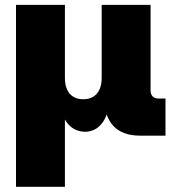

<svg xmlns="http://www.w3.org/2000/svg" viewBox="-20 -542 682 767"><path d="M43.9 204.1V-522.5H239.3V-230.5Q239.3 -204.1 247.6 -185.1Q255.9 -166 272.5 -155.8Q289.1 -145.5 312.5 -145.5Q336.4 -145.5 352.8 -155.8Q369.1 -166 377.7 -185.1Q386.2 -204.1 386.2 -230.5V-522.5H581.5V-180.7Q581.5 -165.5 589.6 -157Q597.7 -148.4 612.8 -148.4H641.1V0H541.5Q467.8 0 431.9 -40Q396 -80.1 396 -154.3V-203.6H423.3Q423.3 -148.9 414.8 -112.5Q406.2 -76.2 391.4 -54.9Q376.5 -33.7 358.2 -24.7Q339.8 -15.6 320.3 -15.6Q299.3 -15.6 280 -24.7Q260.7 -33.7 245.4 -54.9Q230 -76.2 220.9 -112.5Q211.9 -148.9 211.9 -203.6H239.3V204.1Z"/></svg>

Font: Inter 28pt Black
Style: Regular
Weight: 900
Designer: Rasmus Andersson
Foundry: rsms
Version: Version 4.001;git-66647c0bb